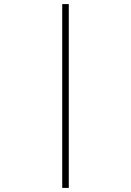

<svg xmlns="http://www.w3.org/2000/svg" viewBox="-20 -780 640 938"><path d="M284 138V-760H316V138Z"/></svg>

Font: IBM Plex Mono ExtLt
Style: Regular
Weight: 200
Monospace: yes
Designer: Mike Abbink, Paul van der Laan, Pieter van Rosmalen
Foundry: Bold Monday
Version: Version 2.3